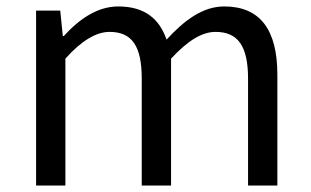

<svg xmlns="http://www.w3.org/2000/svg" viewBox="-20 -576 966 596"><path d="M92 -543V0H183V-394C233 -450 279 -477 320 -477C389 -477 420 -434 420 -332V0H511V-394C563 -450 607 -477 649 -477C718 -477 750 -434 750 -332V0H841V-344C841 -483 788 -556 676 -556C610 -556 553 -514 497 -453C475 -517 430 -556 347 -556C282 -556 225 -516 178 -464H175L167 -543Z"/></svg>

Font: Kinto Sans
Style: Regular
Weight: 400
Designer: Authors: Ryoko NISHIZUKA  (kana & ideographs); Paul D. Hunt (Latin, Greek & Cyrillic); Wenlong ZHANG  (bopomofo); Sandol
Foundry: Adobe Systems Incorporated, ookami Inc.
Version: Version 0.001